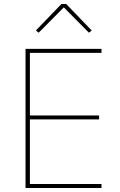

<svg xmlns="http://www.w3.org/2000/svg" viewBox="-20 -943 601 963"><path d="M108 0V-698H489V-678H130V-364H477V-344H130V-20H489V0ZM312 -923 440 -790 426 -779 300 -906 174 -779 160 -790 288 -923Z"/></svg>

Font: IBM Plex Sans Arabic Thin
Style: Regular
Weight: 100
Designer: Mike Abbink, Paul van der Laan, Pieter van Rosmalen, Wael Morcos, Khajak Apelian
Foundry: Bold Monday
Version: Version 1.101